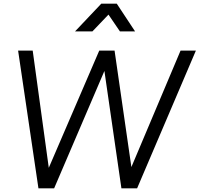

<svg xmlns="http://www.w3.org/2000/svg" viewBox="-20 -1019 1080 1039"><path d="M188 0 78 -745H157L244 -111L517 -745H600L691 -115L957 -745H1040L722 0H637L545 -635L273 0ZM386 -849 528 -999H612L711 -849H629L567 -940L480 -849Z"/></svg>

Font: Kosmopol Plus Jakarta Sans Italic It
Style: Regular
Weight: 400
Italic angle: -8.04999°
Designer: Gumpita Rahayu
Foundry: Tokotype
Version: Version 2.006